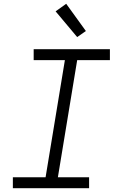

<svg xmlns="http://www.w3.org/2000/svg" viewBox="-20 -995 640 1015"><path d="M48 0V-58H221L323 -677H158V-735H561V-677H388L286 -58H451V0ZM388 -799 274 -935 330 -975 434 -831Z"/></svg>

Font: Iosevka Slab LtExObl
Style: Regular
Weight: 300
Width: 7
Italic angle: -9°
Monospace: yes
Designer: Belleve Invis
Foundry: Belleve Invis
Version: Version 11.1.0; ttfautohint (v1.8.3)